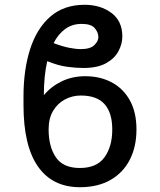

<svg xmlns="http://www.w3.org/2000/svg" viewBox="-20 -780 674 810"><path d="M339.8 -458.5Q402.3 -458.5 451.2 -432.6Q500 -406.7 527.8 -356.7Q555.7 -306.6 555.7 -233.9Q555.7 -160.6 527.3 -105.7Q499 -50.8 445.6 -20.5Q392.1 9.8 317.4 9.8Q201.2 9.8 140.1 -77.6Q79.1 -165 79.1 -336.9V-372.6Q79.1 -486.3 107.4 -573.7Q135.7 -661.1 192.9 -710.4Q250 -759.8 336.9 -759.8Q403.8 -759.8 450 -725.6Q496.1 -691.4 496.1 -626Q496.1 -594.7 479.7 -564Q463.4 -533.2 427.2 -513.2Q391.1 -493.2 331.5 -493.2Q299.8 -493.2 262.5 -498.3Q225.1 -503.4 179.2 -522Q165 -459 165 -378.4Q195.3 -415 240.2 -436.8Q285.2 -458.5 339.8 -458.5ZM320.8 -377Q285.2 -377 254.2 -360.6Q223.1 -344.2 204.1 -312.5Q185.1 -280.8 185.1 -233.9Q185.1 -161.6 215.6 -116.5Q246.1 -71.3 316.9 -71.3Q388.2 -71.3 420.9 -116.5Q453.6 -161.6 453.6 -233.9Q453.6 -303.7 421.4 -340.3Q389.2 -377 320.8 -377ZM206.1 -598.1Q243.2 -584 271.7 -578.4Q300.3 -572.8 320.8 -572.8Q360.8 -572.8 377.9 -589.6Q395 -606.4 395 -623Q395 -643.6 379.6 -661.4Q364.3 -679.2 324.7 -679.2Q284.7 -679.2 255.1 -657.7Q225.6 -636.2 206.1 -598.1Z"/></svg>

Font: Inter
Style: Regular
Weight: 400
Designer: Rasmus Andersson
Foundry: rsms
Version: Version 4.001;git-9221beed3